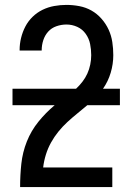

<svg xmlns="http://www.w3.org/2000/svg" viewBox="-20 -763 540 783"><path d="M62 0V-1Q62 -48 67 -95Q72 -142 89.5 -186Q107 -230 137 -267Q167 -304 203 -334H31V-401H290Q304 -414 316 -429.5Q328 -445 336 -462.5Q344 -480 348 -499.5Q352 -519 352 -538Q352 -561 347.5 -583.5Q343 -606 329.5 -625Q316 -644 295 -653.5Q274 -663 251 -663Q230 -663 210 -656Q190 -649 176.5 -634Q163 -619 156.5 -599Q150 -579 150 -558V-557H60V-559Q60 -584 66 -608.5Q72 -633 83.5 -655Q95 -677 113 -694.5Q131 -712 153.5 -723Q176 -734 201 -738.5Q226 -743 251 -743Q277 -743 303.5 -738Q330 -733 353 -720Q376 -707 394 -686.5Q412 -666 423 -642Q434 -618 438 -591.5Q442 -565 442 -538Q442 -502 431.5 -466.5Q421 -431 400 -401H469V-334H336Q316 -317 295 -300Q274 -283 254.5 -265Q235 -247 218 -226Q201 -205 188 -181.5Q175 -158 167 -132Q159 -106 156 -80H438V0Z"/></svg>

Font: Iosevka SS18 Medium
Style: Regular
Weight: 500
Monospace: yes
Designer: Belleve Invis
Foundry: Belleve Invis
Version: Version 25.1.1; ttfautohint (v1.8.4)